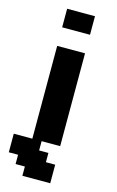

<svg xmlns="http://www.w3.org/2000/svg" viewBox="-163 -937 762 1249"><g transform="rotate(15 218.5 -312.5)"><path d="M125 250H312.5V125H250V62.5H187.5V0H312.5V-625H125V0H0V125H62.5V187.5H125ZM125 -750H312.5V-875H125Z"/></g></svg>

Font: Faithful 32x
Style: Semibold
Weight: 400
Foundry: Faithful Resource Pack
Version: Version 1.0; January 27, 2023